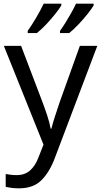

<svg xmlns="http://www.w3.org/2000/svg" viewBox="-20 -786 550 1046"><path d="M1 -536H95L211 -231Q226 -191 238 -154.5Q250 -118 256 -85H260Q266 -110 279 -150.5Q292 -191 306 -232L415 -536H510L279 74Q251 150 206.5 195Q162 240 84 240Q60 240 42 237.5Q24 235 11 232V162Q22 164 37.5 166Q53 168 70 168Q116 168 144.5 142Q173 116 189 73L217 2ZM490 -756Q480 -739 457 -710Q434 -681 407 -652.5Q380 -624 357 -606H307V-618Q321 -637 337 -663Q353 -689 368.5 -716.5Q384 -744 394 -766H490ZM314 -756Q304 -739 281 -710Q258 -681 231 -652.5Q204 -624 181 -606H131V-618Q152 -647 177 -689.5Q202 -732 218 -766H314Z"/></svg>

Font: Go Noto Current
Style: Regular
Weight: 400
Designer: Monotype Design Team
Foundry: Monotype Imaging Inc.
Version: Version 2.007; ttfautohint (v1.8) -l 8 -r 50 -G 200 -x 14 -D